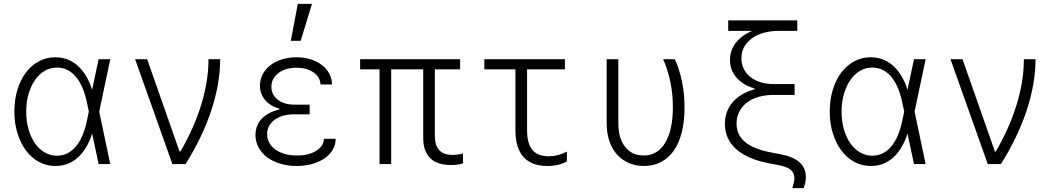

<svg xmlns="http://www.w3.org/2000/svg" viewBox="-20 -845 5440 989"><path d="M445 -305V-235L427 -320Q409 -405 369.5 -451Q330 -497 273 -497Q239 -497 210 -480Q181 -463 160 -432.5Q139 -402 127 -360.5Q115 -319 115 -270Q115 -221 127 -179Q139 -137 160 -107Q181 -77 210 -60Q239 -43 273 -43Q330 -43 369.5 -89Q409 -135 427 -220ZM468 -210Q447 -104 394.5 -47Q342 10 266 10Q220 10 181 -11Q142 -32 114 -69.5Q86 -107 70 -158.5Q54 -210 54 -270Q54 -331 69.5 -382Q85 -433 113 -470.5Q141 -508 180 -529Q219 -550 265 -550Q341 -550 394 -493Q447 -436 468 -330L480 -270ZM438 -371H452L488 -540H548L491 -270L548 0H488L452 -169H438L462 -270Z M868 0H936Q1024 -141 1069 -278Q1114 -415 1114 -540H1054Q1054 -428 1017 -307Q980 -186 909 -64H905L738 -540H676Z M1631 -410H1690Q1690 -440 1676 -466Q1662 -492 1637.5 -510.5Q1613 -529 1579.5 -539.5Q1546 -550 1507 -550Q1466 -550 1431.5 -539Q1397 -528 1372 -508.5Q1347 -489 1333 -462Q1319 -435 1319 -404Q1319 -362 1345 -330.5Q1371 -299 1419 -285V-281Q1360 -267 1328 -233Q1296 -199 1296 -149Q1296 -115 1312 -85.5Q1328 -56 1356 -35Q1384 -14 1423 -2Q1462 10 1508 10Q1552 10 1588.5 -0.5Q1625 -11 1652 -29.5Q1679 -48 1694 -74Q1709 -100 1709 -130H1649Q1647 -92 1608.5 -68Q1570 -44 1510 -44Q1441 -44 1398.5 -75Q1356 -106 1356 -154Q1356 -199 1394 -227.5Q1432 -256 1495 -256H1575V-306H1497Q1443 -306 1410.5 -331.5Q1378 -357 1378 -398Q1378 -441 1414 -468.5Q1450 -496 1507 -496Q1561 -496 1595 -472Q1629 -448 1631 -410ZM1587 -825H1514L1478 -635H1529Z M1935 0H1995V-488H2160V-135Q2160 -66 2196 -30.5Q2232 5 2303 5Q2321 5 2336 3Q2351 1 2365 -4V-55Q2354 -51 2339.5 -49Q2325 -47 2311 -47Q2265 -47 2242.5 -71.5Q2220 -96 2220 -145V-488H2350V-540H1835V-488H1935Z M2695 -173V-488H2890V-540H2475V-488H2635V-173Q2635 -82 2677 -36Q2719 10 2800 10Q2829 10 2854.5 4Q2880 -2 2900 -14V-64Q2877 -52 2854 -46Q2831 -40 2807 -40Q2750 -40 2722.5 -72.5Q2695 -105 2695 -173Z M3456 -540H3396Q3420 -486 3433 -423.5Q3446 -361 3446 -293Q3446 -175 3406.5 -109.5Q3367 -44 3295 -44Q3235 -44 3200 -88.5Q3165 -133 3165 -210V-540H3105V-210Q3105 -160 3118.5 -119.5Q3132 -79 3157.5 -50Q3183 -21 3218.5 -5.5Q3254 10 3297 10Q3346 10 3385 -10.5Q3424 -31 3451 -69.5Q3478 -108 3492 -164Q3506 -220 3506 -292Q3506 -361 3493 -424.5Q3480 -488 3456 -540Z M3731 -686H4087V-740H3731ZM3714 -207Q3714 -129 3772 -77Q3830 -25 3941 -4L3988 5Q4032 13 4052 29Q4072 45 4072 73Q4072 84 4069 96.5Q4066 109 4061 124H4119Q4125 111 4128 96.5Q4131 82 4131 68Q4131 20 4098.5 -9Q4066 -38 3998 -51L3951 -60Q3861 -77 3817.5 -114Q3774 -151 3774 -208Q3774 -241 3787.5 -268.5Q3801 -296 3826 -315.5Q3851 -335 3886 -345.5Q3921 -356 3963 -356H4073V-412H3965Q3928 -412 3897.5 -421.5Q3867 -431 3845 -448.5Q3823 -466 3811 -490.5Q3799 -515 3799 -545Q3799 -577 3813 -602.5Q3827 -628 3852.5 -647Q3878 -666 3914 -676Q3950 -686 3993 -686V-710Q3936 -710 3889.5 -697.5Q3843 -685 3810 -662Q3777 -639 3758.5 -607Q3740 -575 3740 -537Q3740 -484 3773.5 -445.5Q3807 -407 3867 -389V-385Q3794 -365 3754 -318.5Q3714 -272 3714 -207Z M4645 -305V-235L4627 -320Q4609 -405 4569.5 -451Q4530 -497 4473 -497Q4439 -497 4410 -480Q4381 -463 4360 -432.5Q4339 -402 4327 -360.5Q4315 -319 4315 -270Q4315 -221 4327 -179Q4339 -137 4360 -107Q4381 -77 4410 -60Q4439 -43 4473 -43Q4530 -43 4569.5 -89Q4609 -135 4627 -220ZM4668 -210Q4647 -104 4594.5 -47Q4542 10 4466 10Q4420 10 4381 -11Q4342 -32 4314 -69.5Q4286 -107 4270 -158.5Q4254 -210 4254 -270Q4254 -331 4269.5 -382Q4285 -433 4313 -470.5Q4341 -508 4380 -529Q4419 -550 4465 -550Q4541 -550 4594 -493Q4647 -436 4668 -330L4680 -270ZM4638 -371H4652L4688 -540H4748L4691 -270L4748 0H4688L4652 -169H4638L4662 -270Z M5068 0H5136Q5224 -141 5269 -278Q5314 -415 5314 -540H5254Q5254 -428 5217 -307Q5180 -186 5109 -64H5105L4938 -540H4876Z"/></svg>

Font: CommitMonoV143 ExtLt
Style: Regular
Weight: 200
Monospace: yes
Designer: Eigil Nikolajsen
Foundry: Eigil Nikolajsen
Version: Version 1.143